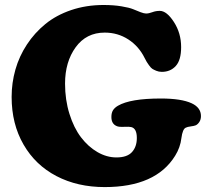

<svg xmlns="http://www.w3.org/2000/svg" viewBox="-20 -741 854 781"><path d="M405.8 20Q295.4 20 209.7 -24.7Q124 -69.3 75.7 -153.1Q27.3 -236.8 27.3 -346.7Q27.3 -403.8 42.7 -458Q58.1 -512.2 89.4 -559.8Q120.6 -607.4 164.6 -643.3Q208.5 -679.2 269.5 -700Q330.6 -720.7 401.4 -720.7Q441.9 -720.7 474.1 -715.3Q506.3 -710 522 -703.4Q537.6 -696.8 551.8 -691.4Q565.9 -686 574.2 -686Q585.4 -686 599.6 -691.4Q613.8 -696.8 629.9 -696.8Q658.2 -696.8 687.5 -651.4Q716.8 -606 716.8 -549.3Q716.8 -496.6 695.1 -472.7Q673.3 -448.7 638.2 -448.7Q626 -448.7 615.5 -453.1Q605 -457.5 599.4 -461.2Q593.8 -464.8 585.9 -475.8Q578.1 -486.8 576.7 -489.5Q575.2 -492.2 568.4 -504.9Q544.9 -552.7 502 -580.6Q459 -608.4 405.8 -608.4Q331.1 -608.4 287.8 -548.8Q244.6 -489.3 244.6 -400.9Q244.6 -335 262.5 -277.8Q280.3 -220.7 309.6 -182.4Q338.9 -144 376.5 -122.3Q414.1 -100.6 453.6 -100.6Q497.1 -100.6 516.8 -122.3Q536.6 -144 536.6 -179.7Q536.6 -218.8 513.7 -224.1Q506.8 -226.1 484.9 -225.1Q462.9 -224.1 455.1 -228Q433.1 -236.8 433.1 -265.1Q433.1 -281.7 439.5 -292.2Q445.8 -302.7 460 -311Q510.3 -340.3 634.3 -340.3Q717.8 -340.3 759.8 -320.8Q797.4 -303.2 797.4 -269Q797.4 -254.9 791 -245.1Q784.7 -235.4 776.4 -231.4Q769.5 -228.5 755.9 -226.8Q742.2 -225.1 735.8 -221.7Q722.7 -216.3 717.8 -178.7Q713.4 -141.1 692.4 -107.4Q613.8 20 405.8 20Z"/></svg>

Font: Cooper* ExtraBold
Style: Regular
Weight: 800
Designer: Owen Earl
Foundry: indestructible type*
Version: Version 0.001